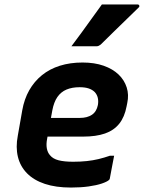

<svg xmlns="http://www.w3.org/2000/svg" viewBox="-20 -831 646 863"><path d="M351 -550Q405 -550 446 -535.5Q487 -521 513 -496Q539 -471 549.5 -438Q560 -405 552 -368L549 -353Q540 -305 516 -275Q492 -245 452 -231Q412 -217 354 -217Q328 -217 299.5 -217Q271 -217 240 -217Q209 -217 176 -217L118 -211L129 -301Q171 -301 207 -301Q243 -301 275.5 -301Q308 -301 339 -301Q372 -301 393 -315Q414 -329 420 -359Q423 -377 419.5 -391.5Q416 -406 406 -417Q395 -428 378.5 -433.5Q362 -439 338 -439Q304 -439 279 -428.5Q254 -418 238 -395Q222 -372 215 -334L192 -208Q187 -183 190.5 -164Q194 -145 205 -133Q218 -117 243.5 -110.5Q269 -104 309 -104Q342 -104 370 -107Q398 -110 423 -116Q448 -122 474 -131H493Q488 -107 483.5 -81.5Q479 -56 474 -31Q474 -28 473 -26Q472 -24 470 -22Q461 -14 437.5 -6Q414 2 378.5 7Q343 12 299 12Q231 12 181.5 -4.5Q132 -21 101.5 -52Q71 -83 60.5 -126Q50 -169 60 -221L80 -335Q89 -386 111.5 -425.5Q134 -465 168.5 -493Q203 -521 249 -535.5Q295 -550 351 -550ZM438 -811Q481 -811 519 -811Q557 -811 598 -811Q604 -811 606 -806Q608 -801 602 -796Q573 -768 546.5 -742Q520 -716 492.5 -689.5Q465 -663 433 -631Q429 -628 424.5 -625.5Q420 -623 414 -623Q385 -623 356 -623Q327 -623 301 -623Q324 -654 347 -685Q370 -716 392.5 -748Q415 -780 438 -811Z"/></svg>

Font: RecMonoLinear Nerd Font Mono
Style: Bold Italic
Weight: 700
Italic angle: -10°
Monospace: yes
Version: Version 1.085; ttfautohint (v1.8.4.7-5d5b);Nerd Fonts 3.2.1